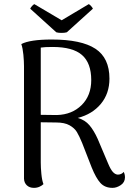

<svg xmlns="http://www.w3.org/2000/svg" viewBox="-20 -897 639 928"><path d="M584 -40Q584 -16 564 -2.5Q544 11 524 11Q487 11 465.5 -12.5Q444 -36 423 -88L377 -206Q363 -240 351.5 -259Q340 -278 316 -291.5Q292 -305 251 -305L177 -306V-111Q177 -87 180 -56Q183 -25 190 -7Q183 0 171 5.5Q159 11 144 11Q123 11 110 -1Q97 -13 96 -33V-577Q96 -601 93 -632.5Q90 -664 83 -684Q125 -706 230 -706Q373 -706 441 -661.5Q509 -617 509 -517Q509 -445 467.5 -395Q426 -345 356 -327Q391 -317 412.5 -291.5Q434 -266 452 -226L502 -108Q514 -79 525 -66.5Q536 -54 549 -53Q567 -53 578 -66Q584 -54 584 -40ZM255 -341Q328 -343 374.5 -389Q421 -435 421 -510Q421 -592 376.5 -631Q332 -670 234 -670Q195 -670 177 -667V-342ZM277 -738Q261 -738 252 -741L126 -855Q128 -860 134.5 -867.5Q141 -875 146 -877L278 -799L409 -877Q414 -875 420.5 -867.5Q427 -860 429 -855L303 -741Q294 -738 277 -738Z"/></svg>

Font: Arima Madurai
Style: Regular
Weight: 400
Designer: Joana Correia and Natanael Gama
Foundry: NDISCOVER
Version: Version 1.019